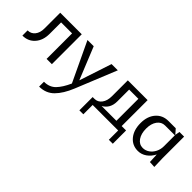

<svg xmlns="http://www.w3.org/2000/svg" viewBox="10 -842 1544 1544"><g transform="rotate(45 782.0 -70.0)"><path d="M20 -54Q58 -54 81.5 -83Q105 -112 105 -160V-340H350V0H290V-290H165V-160Q165 -86 125 -40.5Q85 5 20 5Z M415 -340H486L598 -64L689 -340H760L618 9Q581 100 531 150Q481 200 405 200V145Q467 145 504.5 106.5Q542 68 574 -4Z M769 -45H789Q827 -45 850.5 -76.5Q874 -108 874 -160V-340H1099V-45H1149V106H1104V0H814V106H769ZM1039 -45V-295H934V-160Q934 -81 871 -45Z M1189 -170Q1189 -246 1229.5 -293Q1270 -340 1337 -340H1419L1454 -300L1461 -340H1514V-92L1517 2L1464 -1L1460 -83Q1440 -43 1406 -19Q1372 5 1332 5Q1268 5 1228.5 -43Q1189 -91 1189 -170ZM1252 -170Q1252 -112 1277 -76Q1302 -40 1343 -40Q1373 -40 1398.5 -57.5Q1424 -75 1439 -105Q1454 -135 1454 -170V-295H1343Q1302 -295 1277 -260.5Q1252 -226 1252 -170Z"/></g></svg>

Font: Glametrix
Style: Regular
Weight: 500
Designer: gluk
Foundry: gluk
Version: Version 0.40